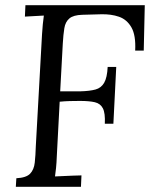

<svg xmlns="http://www.w3.org/2000/svg" viewBox="-20 -720 581 740"><path d="M538 -700 534 -525H501Q504 -584 486.5 -614.5Q469 -645 438.5 -655.5Q408 -666 370 -665L297 -663Q263 -662 247.5 -649Q232 -636 228 -611.5Q224 -587 222 -552L212 -368H290Q326 -369 348 -375Q370 -381 381.5 -401Q393 -421 395 -462H428L417 -243H384Q386 -284 376.5 -302.5Q367 -321 345.5 -326Q324 -331 288 -331Q269 -331 249.5 -330.5Q230 -330 210 -328L199 -119Q198 -92 196 -72.5Q194 -53 192 -40Q209 -41 226 -41.5Q243 -42 260 -43Q277 -44 294 -44L292 0H41L43 -33Q81 -35 96 -50.5Q111 -66 114 -93.5Q117 -121 118 -156L142 -588Q143 -608 145 -626.5Q147 -645 149 -660Q131 -659 112.5 -658Q94 -657 76 -656L78 -700Z"/></svg>

Font: Lora Italic
Style: Italic
Weight: 400
Italic angle: -3°
Designer: Olga Karpushina, Alexei Vanyashin (Cyrillic)
Foundry: Cyreal
Version: Version 2.210; ttfautohint (v1.8.1.43-b0c9)